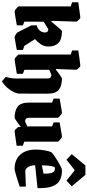

<svg xmlns="http://www.w3.org/2000/svg" viewBox="516 -1268 895 1966"><g transform="rotate(90 963.0 -285.5)"><path d="M359 12Q355 12 344.5 6.5Q334 1 324.5 -6Q315 -13 312 -18L240 -160V-214Q279 -225 296 -249Q313 -273 313 -297Q313 -313 305.5 -323Q298 -333 283 -333Q279 -333 257 -319.5Q235 -306 203 -286L202 -88L240 -73V-11Q211 -6 180.5 -0.5Q150 5 126 8.5Q102 12 94 12Q91 12 79 3.5Q67 -5 56.5 -15.5Q46 -26 46 -30V-562L4 -577V-640Q19 -642 43.5 -645.5Q68 -649 93.5 -652.5Q119 -656 138.5 -658.5Q158 -661 163 -661Q167 -661 176 -652.5Q185 -644 193.5 -634Q202 -624 202 -620L194 -365H203Q224 -391 244.5 -415.5Q265 -440 280 -456.5Q295 -473 300 -473Q383 -473 420 -437Q457 -401 457 -334Q457 -291 432.5 -255Q408 -219 381 -197L450 -88L492 -73V-11Q480 -8 459.5 -4.5Q439 -1 417 3Q395 7 378.5 9.5Q362 12 359 12Z M497 -577V-640Q497 -640 511.5 -642Q526 -644 548 -647.5Q570 -651 593 -654Q616 -657 633.5 -659Q651 -661 656 -661Q660 -661 669 -652.5Q678 -644 686.5 -634Q695 -624 695 -620L687 -412L694 -411Q710 -423 729 -437.5Q748 -452 764 -462.5Q780 -473 783 -473Q857 -473 898.5 -441.5Q940 -410 940 -324L939 -40Q939 -14 924 19Q909 52 881 84.5Q853 117 814 142L768 103Q779 65 782 37.5Q785 10 784.5 -14.5Q784 -39 784 -67V-322Q784 -351 771 -358Q758 -365 750 -365Q745 -365 725.5 -356Q706 -347 695 -342V-88L736 -73V-11Q736 -11 715.5 -7.5Q695 -4 667 0.5Q639 5 616 8.5Q593 12 587 12Q583 12 571.5 3.5Q560 -5 549.5 -15.5Q539 -26 539 -30V-562Z M1187 12Q1114 12 1072.5 -19.5Q1031 -51 1031 -136V-372L990 -387V-449Q990 -449 1010.5 -452.5Q1031 -456 1058.5 -461Q1086 -466 1109 -469.5Q1132 -473 1137 -473Q1142 -473 1154 -464Q1166 -455 1176.5 -445Q1187 -435 1187 -430V-138Q1187 -108 1200.5 -101.5Q1214 -95 1221 -95Q1224 -95 1234 -99.5Q1244 -104 1256 -109.5Q1268 -115 1275 -118V-372L1234 -387V-449Q1234 -449 1254.5 -452.5Q1275 -456 1302.5 -461Q1330 -466 1353 -469.5Q1376 -473 1382 -473Q1387 -473 1398.5 -464Q1410 -455 1420.5 -445Q1431 -435 1431 -430V-87L1473 -72V-9Q1473 -9 1452 -6Q1431 -3 1402 1.5Q1373 6 1349 9Q1325 12 1319 12Q1316 12 1306.5 3.5Q1297 -5 1289 -15Q1281 -25 1281 -29V-52Q1266 -40 1245 -25Q1224 -10 1207.5 1Q1191 12 1187 12Z M1891 -40Q1878 -36 1851.5 -27Q1825 -18 1796 -9.5Q1767 -1 1743 5.5Q1719 12 1710 12Q1616 12 1564 -46Q1512 -104 1512 -204Q1512 -251 1520 -295Q1528 -339 1538 -363Q1548 -375 1573.5 -393Q1599 -411 1629.5 -429.5Q1660 -448 1686 -460.5Q1712 -473 1724 -473Q1783 -473 1824.5 -452Q1866 -431 1887.5 -377Q1909 -323 1907 -223L1672 -198Q1675 -149 1693 -123Q1711 -97 1737 -97Q1738 -97 1756 -98Q1774 -99 1800.5 -100Q1827 -101 1852 -102Q1877 -103 1891 -104ZM1696 -400Q1677 -388 1673 -267L1759 -284Q1761 -387 1725 -398Q1720 -400 1710 -401Q1700 -402 1696 -400ZM1616 -519 1559 -573 1675 -713H1771L1888 -573L1830 -519L1728 -601H1719Z"/></g></svg>

Font: Grenze Gotisch Black
Style: Regular
Weight: 900
Designer: Renata Polastri
Foundry: Omnibus-Type
Version: Version 1.001